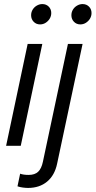

<svg xmlns="http://www.w3.org/2000/svg" viewBox="-20 -717 470 944"><path d="M10 0 116 -501H188L82 0ZM177 -597Q158 -597 145.5 -610Q133 -623 133 -642Q133 -657 140.5 -669.5Q148 -682 161 -689.5Q174 -697 188 -697Q207 -697 219.5 -684.5Q232 -672 232 -653Q232 -638 224.5 -625.5Q217 -613 204.5 -605Q192 -597 177 -597ZM375 -597Q356 -597 343.5 -610Q331 -623 331 -642Q331 -657 338.5 -669.5Q346 -682 359 -689.5Q372 -697 386 -697Q405 -697 417.5 -684.5Q430 -672 430 -653Q430 -638 422.5 -625.5Q415 -613 402.5 -605Q390 -597 375 -597ZM118 207Q106 207 91.5 205Q77 203 66 199L79 137Q87 140 97.5 141.5Q108 143 121 143Q151 143 167.5 127.5Q184 112 191 78L314 -501H386L261 87Q249 145 211.5 176Q174 207 118 207Z"/></svg>

Font: Red Hat Display VF
Style: Italic
Weight: 300
Italic angle: -12°
Designer: Pentagram, MCKL
Foundry: Pentagram, MCKL
Version: Version 1.010